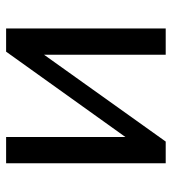

<svg xmlns="http://www.w3.org/2000/svg" viewBox="13 -575 562 628"><g transform="rotate(90 294.0 -261.0)"><path d="M159 -124 443 -522H514V0H428V-390L149 0H73V-522H159Z"/></g></svg>

Font: Boldmen Medium
Style: Regular
Weight: 400
Designer: Matt McInerney, Pablo Impallari, Rodrigo Fuenzalida
Foundry: LIVING CONCEPT
Version: Version 1.000